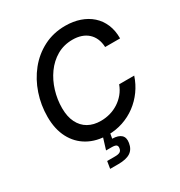

<svg xmlns="http://www.w3.org/2000/svg" viewBox="-215 -885 1160 1239"><g transform="rotate(-30 365.5 -265.5)"><path d="M341.8 10.3Q256.8 10.3 193.6 -25.4Q130.4 -61 95.7 -127.2Q61 -193.4 61 -285.2Q61 -372.6 88.4 -453.6Q115.7 -534.7 167.2 -598.9Q218.8 -663.1 291.3 -700.4Q363.8 -737.8 453.1 -737.8Q512.2 -737.8 561 -720.9Q609.9 -704.1 645.5 -672.4Q681.2 -640.6 700.7 -594.7Q720.2 -548.8 719.7 -490.2H608.4Q606.9 -525.4 595 -552.7Q583 -580.1 562 -598.9Q541 -617.7 512.5 -627.2Q483.9 -636.7 449.7 -636.7Q383.8 -636.7 332 -606.7Q280.3 -576.7 244.1 -526.1Q208 -475.6 189.2 -413.3Q170.4 -351.1 170.4 -287.1Q170.4 -223.6 192.4 -179.7Q214.4 -135.7 253.9 -113.3Q293.5 -90.8 347.2 -90.8Q383.3 -90.8 417 -100.3Q450.7 -109.9 479.7 -128.7Q508.8 -147.5 531.2 -174.6Q553.7 -201.7 566.4 -236.8H678.7Q660.6 -182.1 628.2 -137Q595.7 -91.8 551.3 -58.6Q506.8 -25.4 453.6 -7.6Q400.4 10.3 341.8 10.3ZM243.2 207 252 153.3H310.5Q335.4 153.3 347.4 146.2Q359.4 139.2 361.8 122.1Q364.7 105.5 355.7 98.1Q346.7 90.8 320.8 90.8H279.8L314 -20H363.3L359.4 2.9L352.1 44.9Q397.5 45.9 418 65.2Q438.5 84.5 432.1 122.6Q425.3 166.5 394.3 186.8Q363.3 207 304.2 207Z"/></g></svg>

Font: Inter 18pt Medium
Style: Italic
Weight: 500
Italic angle: -9.3988°
Designer: Rasmus Andersson
Foundry: rsms
Version: Version 4.001;git-66647c0bb